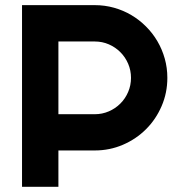

<svg xmlns="http://www.w3.org/2000/svg" viewBox="-20 -720 682 740"><path d="M205.1 -560.1V-279.8H345.2Q374 -279.8 399.4 -290.8Q424.8 -301.8 443.8 -320.8Q462.9 -339.8 473.9 -365.5Q484.9 -391.1 484.9 -419.9Q484.9 -448.7 473.9 -474.4Q462.9 -500 443.8 -519Q424.8 -538.1 399.4 -549.1Q374 -560.1 345.2 -560.1ZM205.1 0H64.9V-700.2H345.2Q383.8 -700.2 419.4 -690.2Q455.1 -680.2 486.1 -661.9Q517.1 -643.6 542.7 -617.9Q568.4 -592.3 586.7 -561Q605 -529.8 615 -494.1Q625 -458.5 625 -419.9Q625 -362.3 603 -311.3Q581.1 -260.3 543 -222.2Q504.9 -184.1 453.9 -162.1Q402.8 -140.1 345.2 -140.1H205.1Z"/></svg>

Font: Righteous
Style: Regular
Weight: 400
Version: Version 1.000